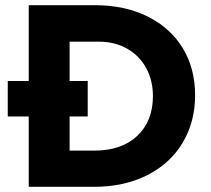

<svg xmlns="http://www.w3.org/2000/svg" viewBox="-20 -722 816 742"><path d="M91 0H342Q461 0 550 -45.5Q639 -91 686.5 -171.5Q734 -252 734 -354Q734 -457 686.5 -535.5Q639 -614 551 -658Q463 -702 345 -702H91ZM249 -561H361Q424 -561 472 -533.5Q520 -506 545.5 -458Q571 -410 571 -351Q571 -254 510.5 -197Q450 -140 345 -140H249ZM319 -409H10V-272H319Z"/></svg>

Font: Geom
Style: Bold
Weight: 700
Version: Version 1.102